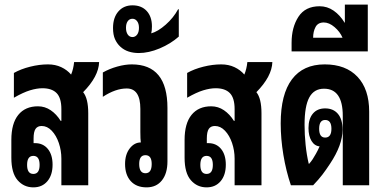

<svg xmlns="http://www.w3.org/2000/svg" viewBox="-20 -800 1659 829"><path d="M124 9Q83 9 56 -22Q29 -53 29 -119V-196Q29 -267 59 -304Q89 -341 144 -341Q174 -341 199 -324Q224 -307 242 -278H245V-329Q245 -377 224.5 -398Q204 -419 163 -419Q139 -419 109.5 -410Q80 -401 40 -378V-485Q70 -502 110 -512Q150 -522 187 -522Q219 -522 244.5 -510Q270 -498 287 -478Q297 -502 300 -532H408Q406 -470 339 -402Q361 -375 361 -311V0H245V-115Q245 -150 234 -182.5Q223 -215 203.5 -235.5Q184 -256 160 -256Q142 -256 133.5 -243.5Q125 -231 125 -202V-182Q128 -182 131 -182Q166 -182 186.5 -157Q207 -132 207 -89Q207 -44 184.5 -17.5Q162 9 124 9ZM124 -49Q151 -49 151 -88Q151 -127 124 -127Q97 -127 97 -88Q97 -49 124 -49Z M613 9Q569 9 544.5 -18Q520 -45 520 -92Q520 -133 540 -159Q560 -185 588 -185Q586 -199 586 -230V-330Q586 -418 527 -418Q479 -418 424 -382V-487Q452 -503 486 -512.5Q520 -522 549 -522Q703 -522 703 -334V-103Q703 -51 679 -21Q655 9 613 9ZM608 -52Q635 -52 635 -92Q635 -130 608 -130Q581 -130 581 -92Q581 -52 608 -52Z M579 -571Q556 -571 535.5 -577.5Q515 -584 499 -599Q485 -612 476.5 -631Q468 -650 468 -679Q468 -724 491 -750.5Q514 -777 552 -777Q591 -777 613.5 -752.5Q636 -728 636 -686Q636 -668 633 -656Q662 -664 695.5 -693.5Q729 -723 749 -760H752V-642Q717 -611 669.5 -591Q622 -571 579 -571ZM552 -640Q564 -640 572 -650.5Q580 -661 580 -680Q580 -698 572 -708.5Q564 -719 552 -719Q539 -719 531.5 -708.5Q524 -698 524 -680Q524 -662 531.5 -651Q539 -640 552 -640Z M872 9Q831 9 804 -22Q777 -53 777 -119V-196Q777 -267 807 -304Q837 -341 892 -341Q922 -341 947 -324Q972 -307 990 -278H993V-329Q993 -377 972.5 -398Q952 -419 911 -419Q887 -419 857.5 -410Q828 -401 788 -378V-485Q818 -502 858 -512Q898 -522 935 -522Q967 -522 992.5 -510Q1018 -498 1035 -478Q1045 -502 1048 -532H1156Q1154 -470 1087 -402Q1109 -375 1109 -311V0H993V-115Q993 -150 982 -182.5Q971 -215 951.5 -235.5Q932 -256 908 -256Q890 -256 881.5 -243.5Q873 -231 873 -202V-182Q876 -182 879 -182Q914 -182 934.5 -157Q955 -132 955 -89Q955 -44 932.5 -17.5Q910 9 872 9ZM872 -49Q899 -49 899 -88Q899 -127 872 -127Q845 -127 845 -88Q845 -49 872 -49Z M1236 0Q1215 -62 1203.5 -131.5Q1192 -201 1192 -267Q1192 -393 1240.5 -457.5Q1289 -522 1382 -522Q1473 -522 1523.5 -468.5Q1574 -415 1574 -318V0H1460V-300Q1460 -417 1379 -417Q1336 -417 1315.5 -379.5Q1295 -342 1295 -261Q1295 -219 1299.5 -175Q1304 -131 1313 -93H1315Q1323 -102 1330 -112.5Q1337 -123 1344 -136Q1352 -150 1360 -168Q1338 -170 1325 -191.5Q1312 -213 1312 -247Q1312 -287 1331 -309.5Q1350 -332 1384 -332Q1419 -332 1439 -308.5Q1459 -285 1459 -240Q1459 -174 1405 -93Q1388 -67 1372 -46Q1356 -25 1332 0ZM1384 -206Q1411 -206 1411 -244Q1411 -282 1384 -282Q1358 -282 1358 -244Q1358 -206 1384 -206Z M1239 -578V-615Q1239 -682 1268.5 -727.5Q1298 -773 1360 -773Q1393 -773 1420.5 -754Q1448 -735 1468 -702H1469V-780H1568V-578ZM1332 -637H1459Q1448 -663 1424.5 -683Q1401 -703 1378 -703Q1353 -703 1342.5 -683.5Q1332 -664 1332 -637Z"/></svg>

Font: Noto Sans Thai Looped UI Condensed
Style: Bold
Weight: 700
Width: 3
Designer: Cadson Demak Team
Foundry: Cadson Demak Co., Ltd.
Version: Version 1.000